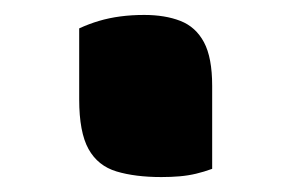

<svg xmlns="http://www.w3.org/2000/svg" viewBox="-20 -429 390 257"><path d="M264 -203Q253 -199 242.5 -196.5Q232 -194 220.5 -193Q209 -192 196 -192Q161 -192 136 -199.5Q111 -207 98.5 -229.5Q86 -252 86 -296V-391Q99 -397 112.5 -401Q126 -405 141 -407Q156 -409 173 -409Q201 -409 221.5 -401Q242 -393 253 -372.5Q264 -352 264 -314Z"/></svg>

Font: Recursive Casual ExtraBold
Style: Regular
Weight: 800
Version: Version 1.047